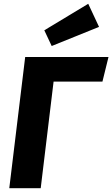

<svg xmlns="http://www.w3.org/2000/svg" viewBox="-20 -994 593 1014"><path d="M113 -693 29 0H195L263 -563H521L553 -693ZM253 -751 503 -852 446 -974 214 -834Z"/></svg>

Font: Fira Sans OT
Style: Bold Italic
Weight: 700
Italic angle: -8°
Designer: Carrois Corporate & Edenspiekermann
Foundry: Carrois Corporate GbR & Edenspiekermann AG
Version: Version 2.001